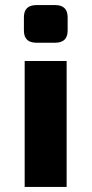

<svg xmlns="http://www.w3.org/2000/svg" viewBox="-20 -735 360 755"><path d="M123 -715H197Q246 -715 246 -667V-615Q246 -567 197 -567H123Q74 -567 74 -615V-667Q74 -715 123 -715ZM242 0H77V-495H242Z"/></svg>

Font: Exo 2 Expanded
Style: Bold
Weight: 700
Width: 7
Designer: Natanael Gama
Version: Version 1.001;PS 001.001;hotconv 1.0.70;makeotf.lib2.5.58329